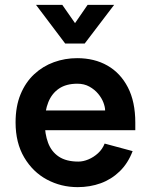

<svg xmlns="http://www.w3.org/2000/svg" viewBox="-20 -756 624 789"><path d="M299 13Q231 13 173 -18Q115 -49 79.5 -109Q44 -169 44 -253Q44 -319 64.5 -368.5Q85 -418 120.5 -451Q156 -484 201.5 -500.5Q247 -517 297 -517Q368 -517 421.5 -486.5Q475 -456 505.5 -397Q536 -338 536 -252V-221H141L140 -302H412Q412 -316 405 -334.5Q398 -353 383.5 -370.5Q369 -388 347.5 -400Q326 -412 298 -412Q252 -412 222.5 -392Q193 -372 178.5 -336Q164 -300 164 -252Q164 -206 177.5 -169.5Q191 -133 221.5 -112.5Q252 -92 302 -92Q322 -92 343.5 -101Q365 -110 383 -126.5Q401 -143 410 -166L525 -135Q506 -85 472 -52Q438 -19 394 -3Q350 13 299 13ZM248 -577 128 -736H236L321 -614H256L340 -736H449L328 -577Z"/></svg>

Font: Inclusive Sans SemiBold
Style: Regular
Weight: 600
Designer: Olivia King
Foundry: Olivia King
Version: Version 2.004